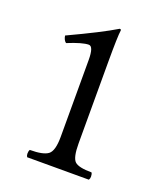

<svg xmlns="http://www.w3.org/2000/svg" viewBox="-117 -687 652 766"><g transform="rotate(20 209.0 -304.0)"><path d="M262 -122Q262 -62 278.5 -46.5Q295 -31 350 -31Q354 -25 354 -14Q354 -6 350 0H88Q84 -6 84 -14Q84 -25 88 -31Q145 -31 165.5 -47Q186 -63 186 -122V-448Q186 -506 166 -506Q139 -506 78 -481Q67 -489 64 -508Q199 -571 260 -608Q266 -608 266 -603Q262 -577 262 -469Z"/></g></svg>

Font: Pochaevsk Unicode
Style: Normal
Weight: 400
Version: Version 1.1